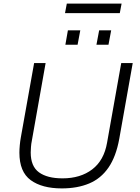

<svg xmlns="http://www.w3.org/2000/svg" viewBox="-20 -1037 778 1069"><path d="M324 12Q214 12 151 -34Q88 -80 88 -187Q88 -204 90 -227Q92 -250 96 -272L170 -686H234L157 -252Q154 -238 152.5 -219Q151 -200 151 -188Q151 -111 197 -77.5Q243 -44 328 -44Q428 -44 493.5 -94Q559 -144 576 -242L655 -686H719L644 -264Q626 -165 584 -104Q542 -43 476.5 -15.5Q411 12 324 12ZM344 -788 358 -868H427L412 -788ZM517 -788 532 -868H599L584 -788ZM342 -964 352 -1017H657L647 -964Z"/></svg>

Font: Archivo SemiBold ExtraLight
Style: Italic
Weight: 250
Italic angle: -10°
Version: Version 2.001